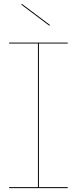

<svg xmlns="http://www.w3.org/2000/svg" viewBox="-20 -972 397 992"><path d="M27 -752H330V-747H181V-5H330V0H27V-5H176V-747H27ZM238 -843 235 -839 90 -948 93 -952Z"/></svg>

Font: Hepta Slab Hairline
Style: Regular
Weight: 400
Designer: Michael LaGattuta
Foundry: Michael LaGattuta
Version: Version 1.100; ttfautohint (v1.8) -l 8 -r 50 -G 200 -x 14 -D